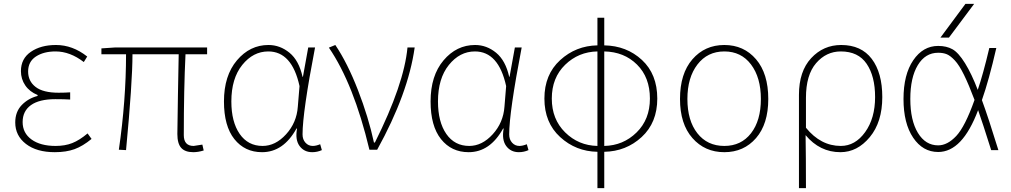

<svg xmlns="http://www.w3.org/2000/svg" viewBox="-20 -772 5214 990"><path d="M262.7 12.7Q168.9 12.7 113.8 -29.8Q58.6 -72.3 58.6 -140.6Q58.6 -195.3 91.8 -230Q125 -264.6 173.8 -277.3V-282.2Q132.8 -298.8 110.4 -331.5Q87.9 -364.3 87.9 -405.3Q87.9 -469.7 139.2 -504.9Q190.4 -540 268.6 -540Q354.5 -540 429.7 -480.5L412.1 -452.1Q340.8 -506.8 266.6 -506.8Q205.1 -506.8 165 -480.5Q125 -454.1 125 -403.3Q125 -353.5 163.6 -323.7Q202.1 -293.9 282.2 -293.9Q314.5 -293.9 341.8 -295.9V-258.8Q310.5 -260.7 265.6 -260.7Q182.6 -260.7 139.6 -230Q96.7 -199.2 96.7 -142.6Q96.7 -85.9 142.6 -52.7Q188.5 -19.5 266.6 -19.5Q315.4 -19.5 352.5 -34.2Q389.6 -48.8 431.6 -84L452.1 -55.7Q407.2 -18.6 364.3 -2.9Q321.3 12.7 262.7 12.7Z M976.6 12.7Q934.6 12.7 914.6 -9.3Q894.5 -31.2 894.5 -81.1Q894.5 -122.1 897.5 -282.2Q900.4 -442.4 901.4 -492.2H663.1Q663.1 -347.7 629.9 2L592.8 0Q629.9 -254.9 629.9 -492.2H502.9V-522.5L574.2 -527.3H1047.9V-492.2H936.5Q927.7 -311.5 927.7 -75.2Q927.7 -19.5 978.5 -19.5Q982.4 -19.5 1023.4 -26.4L1030.3 3.9Q1002 12.7 976.6 12.7Z M1331.1 12.7Q1242.2 12.7 1188.5 -54.7Q1134.8 -122.1 1134.8 -249Q1134.8 -381.8 1201.7 -460.9Q1268.6 -540 1364.3 -540Q1423.8 -540 1472.7 -500Q1521.5 -460 1540 -376H1542L1569.3 -527.3H1604.5Q1540 -192.4 1540 -79.1Q1540 -52.7 1555.2 -36.1Q1570.3 -19.5 1592.8 -19.5Q1609.4 -19.5 1630.9 -28.3L1639.6 2Q1616.2 12.7 1589.8 12.7Q1547.9 12.7 1524.4 -19.5Q1501 -51.8 1511.7 -109.4H1508.8Q1441.4 12.7 1331.1 12.7ZM1334 -19.5Q1400.4 -19.5 1455.1 -79.6Q1509.8 -139.6 1515.6 -221.7L1524.4 -328.1Q1485.4 -506.8 1363.3 -506.8Q1285.2 -506.8 1229 -437Q1172.9 -367.2 1172.9 -249Q1172.9 -143.6 1215.8 -81.5Q1258.8 -19.5 1334 -19.5Z M1924.8 0H1884.8Q1803.7 -339.8 1675.8 -526.4L1709 -540Q1771.5 -447.3 1825.7 -307.6Q1879.9 -168 1908.2 -37.1H1913.1Q2063.5 -337.9 2081.1 -527.3H2118.2Q2085 -290 1924.8 0Z M2396.5 12.7Q2307.6 12.7 2253.9 -54.7Q2200.2 -122.1 2200.2 -249Q2200.2 -381.8 2267.1 -460.9Q2334 -540 2429.7 -540Q2489.3 -540 2538.1 -500Q2586.9 -460 2605.5 -376H2607.4L2634.8 -527.3H2669.9Q2605.5 -192.4 2605.5 -79.1Q2605.5 -52.7 2620.6 -36.1Q2635.7 -19.5 2658.2 -19.5Q2674.8 -19.5 2696.3 -28.3L2705.1 2Q2681.6 12.7 2655.3 12.7Q2613.3 12.7 2589.8 -19.5Q2566.4 -51.8 2577.1 -109.4H2574.2Q2506.8 12.7 2396.5 12.7ZM2399.4 -19.5Q2465.8 -19.5 2520.5 -79.6Q2575.2 -139.6 2581.1 -221.7L2589.8 -328.1Q2550.8 -506.8 2428.7 -506.8Q2350.6 -506.8 2294.4 -437Q2238.3 -367.2 2238.3 -249Q2238.3 -143.6 2281.2 -81.5Q2324.2 -19.5 2399.4 -19.5Z M3095.7 -506.8V-19.5Q3193.4 -21.5 3262.2 -88.9Q3331.1 -156.2 3331.1 -263.7Q3331.1 -373 3264.6 -439Q3198.2 -504.9 3095.7 -506.8ZM3060.5 -19.5V-506.8Q2962.9 -504.9 2894 -438Q2825.2 -371.1 2825.2 -263.7Q2825.2 -157.2 2894 -89.4Q2962.9 -21.5 3060.5 -19.5ZM3095.7 -680.7V-538.1Q3210.9 -536.1 3290 -462.9Q3369.1 -389.6 3369.1 -263.7Q3369.1 -139.6 3288.6 -65.4Q3208 8.8 3095.7 10.7V198.2H3060.5V10.7Q2949.2 8.8 2868.2 -65.4Q2787.1 -139.6 2787.1 -263.7Q2787.1 -387.7 2868.2 -461.9Q2949.2 -536.1 3060.5 -538.1V-680.7Z M3486.3 -261.7Q3486.3 -392.6 3550.3 -466.3Q3614.3 -540 3714.8 -540Q3815.4 -540 3878.4 -466.3Q3941.4 -392.6 3941.4 -261.7Q3941.4 -132.8 3878.4 -60.1Q3815.4 12.7 3714.8 12.7Q3614.3 12.7 3550.3 -60.1Q3486.3 -132.8 3486.3 -261.7ZM3714.8 -19.5Q3801.8 -19.5 3852.5 -85Q3903.3 -150.4 3903.3 -261.7Q3903.3 -372.1 3852.5 -439.5Q3801.8 -506.8 3714.8 -506.8Q3627.9 -506.8 3576.2 -439.5Q3524.4 -372.1 3524.4 -261.7Q3524.4 -150.4 3575.7 -85Q3627 -19.5 3714.8 -19.5Z M4099.6 198.2V-283.2Q4099.6 -404.3 4162.6 -472.2Q4225.6 -540 4317.4 -540Q4420.9 -540 4475.1 -468.3Q4529.3 -396.5 4529.3 -271.5Q4529.3 -142.6 4464.8 -64.9Q4400.4 12.7 4313.5 12.7Q4207 12.7 4133.8 -75.2Q4135.7 31.2 4135.7 198.2ZM4315.4 -19.5Q4389.6 -19.5 4440.9 -90.8Q4492.2 -162.1 4492.2 -271.5Q4492.2 -378.9 4448.7 -442.9Q4405.3 -506.8 4315.4 -506.8Q4240.2 -506.8 4188 -446.3Q4135.7 -385.7 4135.7 -267.6V-113.3Q4211.9 -19.5 4315.4 -19.5Z M5023.4 -204.1Q4982.4 -95.7 4931.2 -42Q4879.9 11.7 4817.4 11.7Q4738.3 11.7 4688.5 -62Q4638.7 -135.7 4638.7 -261.7Q4638.7 -387.7 4689 -461.4Q4739.3 -535.2 4817.4 -535.2Q4860.4 -535.2 4891.1 -518.1Q4921.9 -501 4956.1 -445.8Q4990.2 -390.6 5021.5 -308.6Q5048.8 -387.7 5081.1 -524.4H5117.2Q5079.1 -358.4 5043 -255.9Q5077.1 -163.1 5127.9 2H5090.8Q5044.9 -143.6 5023.4 -204.1ZM5004.9 -256.8Q4975.6 -335 4950.7 -385.7Q4925.8 -436.5 4903.3 -460.4Q4880.9 -484.4 4862.3 -492.2Q4843.8 -500 4817.4 -500Q4751 -500 4712.4 -436Q4673.8 -372.1 4673.8 -261.7Q4673.8 -151.4 4712.9 -86.9Q4752 -22.5 4817.4 -22.5Q4865.2 -22.5 4910.6 -70.8Q4956.1 -119.1 5004.9 -256.8ZM4873 -578.1H4829.1L4958 -752H5002.9Z"/></svg>

Font: Gen Shin Gothic ExtraLight
Style: Regular
Weight: 100
Designer: [Source Han Sans]
Ryoko NISHIZUKA  (kana & ideographs); Paul D. Hunt (Latin, Greek & Cyrillic); Wenlong ZHANG  (bopomofo
Version: Version 1.002.20150607